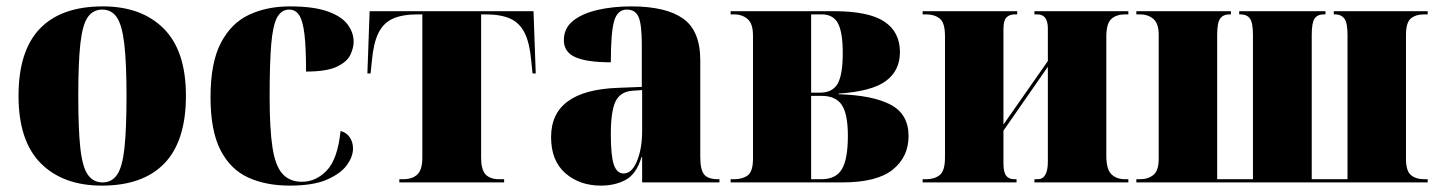

<svg xmlns="http://www.w3.org/2000/svg" viewBox="-20 -571 4501 601"><path d="M299 10Q177 10 107.5 -60Q38 -130 38 -271Q38 -412 105 -481.5Q172 -551 302 -551Q423 -551 492.5 -481.5Q562 -412 562 -271Q562 -130 495 -60Q428 10 299 10ZM301 0Q330 0 346.5 -24Q363 -48 369.5 -107Q376 -166 376 -271Q376 -375 369 -434Q362 -493 345.5 -517Q329 -541 300 -541Q271 -541 254.5 -517Q238 -493 231.5 -434Q225 -375 225 -271Q225 -166 231.5 -107Q238 -48 255 -24Q272 0 301 0Z M887 10Q812 10 756.5 -15.5Q701 -41 670 -101.5Q639 -162 639 -267Q639 -375 671.5 -437Q704 -499 760 -525Q816 -551 887 -551Q961 -551 1005 -535.5Q1049 -520 1068 -494.5Q1087 -469 1087 -440Q1087 -422 1077 -400Q1067 -378 1035 -362.5Q1003 -347 938 -347Q938 -422 933 -464Q928 -506 916.5 -523.5Q905 -541 885 -541Q861 -541 847.5 -516.5Q834 -492 829 -432.5Q824 -373 824 -268Q824 -167 833 -109Q842 -51 864.5 -26.5Q887 -2 925 -2Q969 -2 1003 -37.5Q1037 -73 1046 -161Q1065 -156 1075 -141Q1085 -126 1085 -106Q1085 -81 1066 -54.5Q1047 -28 1004 -9Q961 10 887 10Z M1230 0V-10H1241Q1271 -10 1286.5 -25Q1302 -40 1302 -77V-526H1289Q1239 -526 1209.5 -512.5Q1180 -499 1164.5 -467.5Q1149 -436 1144 -380L1140 -341H1130L1137 -536H1650L1657 -341H1647L1643 -380Q1638 -436 1622.5 -467.5Q1607 -499 1577.5 -512.5Q1548 -526 1499 -526H1486V-77Q1486 -40 1500 -25Q1514 -10 1543 -10H1558V0Z M1861 10Q1794 10 1749.5 -29Q1705 -68 1705 -142Q1705 -288 1913 -296L1989 -299V-432Q1989 -494 1979 -517.5Q1969 -541 1942 -541Q1913 -541 1902.5 -505.5Q1892 -470 1892 -376Q1817 -376 1781 -392Q1745 -408 1745 -445Q1745 -483 1774 -506Q1803 -529 1851 -540Q1899 -551 1956 -551Q2064 -551 2118 -513Q2172 -475 2172 -382V-80Q2172 -40 2184 -25Q2196 -10 2228 -10H2232V0H1990V-79H1988Q1972 -26 1938.5 -8Q1905 10 1861 10ZM1932 -28Q1958 -28 1974 -67Q1990 -106 1990 -161V-289L1960 -287Q1921 -284 1906.5 -253Q1892 -222 1892 -151Q1892 -83 1901.5 -55.5Q1911 -28 1932 -28Z M2267 0V-10H2278Q2304 -10 2320.5 -22Q2337 -34 2337 -74V-460Q2337 -497 2320 -511.5Q2303 -526 2278 -526H2267V-536H2589Q2699 -536 2748 -503.5Q2797 -471 2797 -408Q2797 -350 2753 -317.5Q2709 -285 2605 -278V-276Q2711 -273 2767.5 -243.5Q2824 -214 2824 -145Q2824 -80 2774.5 -40Q2725 0 2616 0ZM2547 -281Q2586 -281 2602 -309Q2618 -337 2618 -405Q2618 -470 2603 -498Q2588 -526 2552 -526H2519V-281ZM2551 -10Q2596 -10 2615 -41Q2634 -72 2634 -146Q2634 -214 2615 -242.5Q2596 -271 2551 -271H2519V-10Z M2868 0V-10H2879Q2905 -10 2921.5 -23Q2938 -36 2938 -78V-458Q2938 -500 2921.5 -513Q2905 -526 2879 -526H2868V-536H3164V-526H3157Q3140 -526 3130.5 -516.5Q3121 -507 3121 -480V-181L3260 -380V-482Q3260 -526 3227 -526H3218V-536H3512V-526H3502Q3475 -526 3459 -512Q3443 -498 3443 -456V-84Q3443 -41 3459 -25.5Q3475 -10 3502 -10H3512V0H3218V-10H3228Q3260 -10 3260 -65V-362L3121 -162V-60Q3121 -32 3129.5 -21Q3138 -10 3155 -10H3162V0Z M3537 0V-10H3548Q3574 -10 3590.5 -23.5Q3607 -37 3607 -74V-462Q3607 -497 3590.5 -511.5Q3574 -526 3548 -526H3537V-536H3833V-526H3829Q3809 -526 3799.5 -513Q3790 -500 3790 -462V-10H3902V-462Q3902 -500 3892.5 -513Q3883 -526 3863 -526H3859V-536H4129V-526H4124Q4104 -526 4095 -513Q4086 -500 4086 -462V-10H4198V-462Q4198 -500 4188 -513Q4178 -526 4159 -526H4155V-536H4449V-526H4439Q4411 -526 4396 -513Q4381 -500 4381 -462V-74Q4381 -36 4396.5 -23Q4412 -10 4439 -10H4449V0Z"/></svg>

Font: Noto Serif Display SemiCondensed Black
Style: Regular
Weight: 900
Width: 4
Designer: Monotype Design Team
Foundry: Monotype Imaging Inc.
Version: Version 2.009